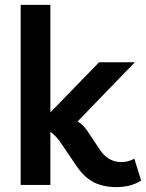

<svg xmlns="http://www.w3.org/2000/svg" viewBox="-20 -760 600 789"><path d="M65 0V-740H187V-298L387 -504H534L299 -261Q322 -247 339 -222L391 -144Q424 -94 479 -94Q507 -94 532 -108L560 -18Q536 -3 510.5 3Q485 9 456 9Q400 8 361.5 -13Q323 -34 291 -83L238 -161Q211 -203 187 -218V0Z"/></svg>

Font: Livvic SemiBold
Style: Regular
Weight: 600
Designer: Jacques Le Bailly, Baron von Fonthausen
Version: Version 1.001; ttfautohint (v1.8.2)